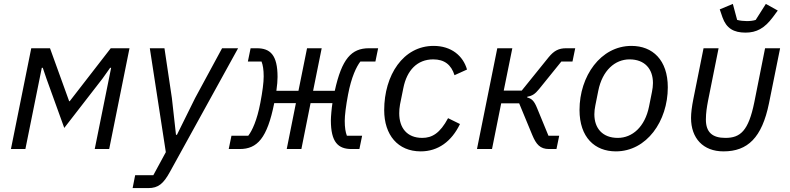

<svg xmlns="http://www.w3.org/2000/svg" viewBox="-20 -763 4044 983"><path d="M36 0H110L194 -416H199L218 -360L309 -108L505 -361L544 -416H549L465 0H539L643 -516H547L337 -245H334L236 -516H140Z M979 -261 886 -73H881L860 -261L822 -516H747L829 16L765 134H672L659 200H739C791 200 817 177 850 117L1199 -516H1117Z M1151 0H1207C1297 0 1348 -55 1384 -235H1495L1448 0H1523L1570 -235H1682C1678 -211 1674 -165 1674 -147C1674 -35 1711 0 1780 0H1820L1834 -68H1756C1749 -86 1745 -110 1745 -144C1745 -172 1751 -221 1762 -279C1779 -369 1805 -422 1825 -448H1902L1916 -516H1869C1779 -516 1730 -462 1694 -298H1583L1627 -516H1552L1508 -298H1395C1399 -324 1401 -353 1401 -369C1401 -481 1364 -516 1295 -516H1263L1249 -448H1319C1326 -430 1330 -406 1330 -372C1330 -340 1324 -295 1313 -237C1296 -147 1271 -94 1251 -68H1165Z M2134 12C2223 12 2292 -39 2335 -128L2274 -158C2233 -81 2192 -57 2142 -57C2063 -57 2024 -109 2024 -183C2024 -195 2025 -213 2028 -228L2045 -312C2063 -403 2116 -459 2198 -459C2255 -459 2290 -432 2307 -378L2371 -407C2351 -477 2291 -528 2200 -528C2044 -528 1947 -378 1947 -199C1947 -72 2017 12 2134 12Z M2422 0H2499L2546 -234H2638L2705 -72C2725 -24 2745 0 2791 0H2829L2843 -68H2788L2730 -209C2715 -246 2703 -258 2679 -264L2680 -268C2704 -272 2719 -281 2740 -307L2854 -448H2911L2925 -516H2879C2841 -516 2817 -504 2789 -470L2651 -299H2559L2603 -516H2526Z M3133 12C3291 12 3399 -143 3399 -316C3399 -456 3321 -528 3213 -528C3055 -528 2947 -373 2947 -200C2947 -60 3025 12 3133 12ZM3143 -57C3065 -57 3023 -106 3023 -178C3023 -193 3025 -208 3028 -223L3043 -298C3064 -403 3129 -459 3203 -459C3281 -459 3323 -410 3323 -338C3323 -323 3321 -308 3318 -293L3303 -218C3282 -113 3217 -57 3143 -57Z M3797 -596C3853 -596 3894 -618 3936 -674L3962 -709L3901 -743L3849 -661C3837 -657 3820 -655 3804 -655C3789 -655 3768 -657 3754 -661L3732 -743L3665 -715L3679 -674C3699 -618 3736 -596 3797 -596ZM3659 -516H3582L3530 -257C3522 -217 3518 -185 3518 -159C3518 -55 3580 12 3684 12C3808 12 3881 -58 3917 -234L3974 -516H3897L3842 -240C3812 -92 3770 -57 3694 -57C3628 -57 3594 -85 3594 -151C3594 -185 3599 -215 3605 -247Z"/></svg>

Font: Braiins Sans
Style: Italic
Weight: 400
Italic angle: -11.31°
Designer: Mike Abbink, Paul van der Laan, Pieter van Rosmalen, Jiri Chlebus, Lubos Buracinsky
Foundry: Bold Monday, Sudetype
Version: Version 1.000;hotconv 1.0.109;makeotfexe 2.5.65596